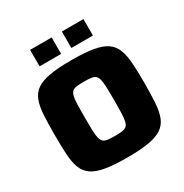

<svg xmlns="http://www.w3.org/2000/svg" viewBox="-199 -1038 1154 1203"><g transform="rotate(-30 378.0 -436.5)"><path d="M378 8Q282 8 221 -2.5Q160 -13 125.5 -37Q91 -61 75.5 -101Q60 -141 56.5 -201Q53 -261 53 -344Q53 -426 56.5 -486Q60 -546 75.5 -586.5Q91 -627 125.5 -651Q160 -675 221 -685.5Q282 -696 378 -696Q473 -696 534 -685.5Q595 -675 629.5 -651Q664 -627 679.5 -586.5Q695 -546 699 -486Q703 -426 703 -344Q703 -261 699 -201Q695 -141 679.5 -101Q664 -61 629.5 -37Q595 -13 534 -2.5Q473 8 378 8ZM378 -148Q409 -148 429 -150.5Q449 -153 460.5 -162.5Q472 -172 477 -192.5Q482 -213 483.5 -250Q485 -287 485 -344Q485 -401 483.5 -437.5Q482 -474 477 -495Q472 -516 460.5 -525.5Q449 -535 429 -537.5Q409 -540 378 -540Q347 -540 326.5 -537.5Q306 -535 295 -525.5Q284 -516 278.5 -495Q273 -474 272 -437.5Q271 -401 271 -344Q271 -287 272 -250Q273 -213 278.5 -192.5Q284 -172 295 -162.5Q306 -153 326.5 -150.5Q347 -148 378 -148ZM186 -762V-881H342V-762ZM416 -762V-881H572V-762Z"/></g></svg>

Font: Saira SemiExpanded ExtraBold
Style: Regular
Weight: 800
Width: 6
Designer: Hector Gatti with collaboration of the Omnibus-Type team
Foundry: Omnibus-Type
Version: Version 1.101